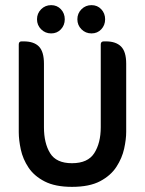

<svg xmlns="http://www.w3.org/2000/svg" viewBox="-20 -717 566 747"><path d="M124 -642Q124 -665 140 -681Q156 -697 179 -697Q202 -697 217 -681Q232 -665 232 -642Q232 -619 217 -603Q202 -587 179 -587Q156 -587 140 -603Q124 -619 124 -642ZM281 -642Q281 -665 297 -681Q313 -697 336 -697Q359 -697 374 -681Q389 -665 389 -642Q389 -619 374 -603Q359 -587 336 -587Q313 -587 297 -603Q281 -619 281 -642ZM260 10Q195 10 154 -11Q113 -32 91 -65Q69 -98 61 -135Q53 -172 53 -203V-544Q53 -556 64 -556H72Q112 -556 131.5 -536Q151 -516 151 -469V-222Q151 -160 175 -121Q199 -82 260 -82Q322 -82 347 -121.5Q372 -161 372 -222V-544Q372 -556 384 -556H392Q431 -556 451 -536Q471 -516 471 -469V-204Q471 -175 463 -138.5Q455 -102 433 -68Q411 -34 369.5 -12Q328 10 260 10Z"/></svg>

Font: Zain
Style: Bold
Weight: 700
Designer: Zain,Boutros
Foundry: Mobile Telecommunications Company (Zain), 2024
Version: Version 1.50; ttfautohint (v1.8.4)